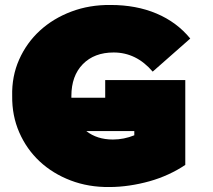

<svg xmlns="http://www.w3.org/2000/svg" viewBox="-20 -736 856 772"><path d="M725 -73Q694 -52 657 -35Q620 -18 580.5 -7Q541 4 500 10Q459 16 420 16Q336 17 264 -10.5Q192 -38 139.5 -87Q87 -136 57.5 -203.5Q28 -271 29 -350Q27 -429 57 -496.5Q87 -564 140.5 -613Q194 -662 267 -689.5Q340 -717 425 -716Q528 -716 609.5 -681.5Q691 -647 745 -581L594 -448Q528 -525 437 -525Q359 -525 313 -478Q267 -431 267 -350V-343H403V-414H725ZM434 -175Q478 -175 520 -192V-209H327Q370 -175 434 -175Z"/></svg>

Font: CMG Sans Black
Style: Regular
Weight: 900
Designer: Julieta Ulanovsky
Foundry: Julieta Ulanovsky
Version: Version 7.200